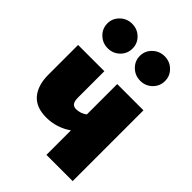

<svg xmlns="http://www.w3.org/2000/svg" viewBox="-237 -921 1024 1024"><g transform="rotate(45 275.0 -409.0)"><path d="M508 -534V0H310V-185Q281 -164 244.5 -152Q208 -140 169 -140Q91 -140 53 -185Q15 -230 15 -310V-534H213V-336Q213 -307 222.5 -295.5Q232 -284 249 -284Q282 -284 310 -305V-534ZM234 -726Q234 -687 206.5 -660Q179 -633 139 -633Q100 -633 72 -660Q44 -687 44 -726Q44 -764 72 -791Q100 -818 139 -818Q179 -818 206.5 -791Q234 -764 234 -726ZM479 -726Q479 -687 451.5 -660Q424 -633 384 -633Q345 -633 317 -660Q289 -687 289 -726Q289 -764 317 -791Q345 -818 384 -818Q424 -818 451.5 -791Q479 -764 479 -726Z"/></g></svg>

Font: Fira Sans Black
Style: Regular
Weight: 900
Designer: Carrois Corporate & Edenspiekermann AG
Foundry: Carrois Corporate GbR & Edenspiekermann AG
Version: Version 4.203